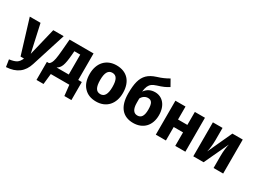

<svg xmlns="http://www.w3.org/2000/svg" viewBox="-51 -1569 3483 2600"><g transform="rotate(30 1690.0 -268.5)"><path d="M524 -531H361L257 -101L162 -531H-6L156 0H210C195 35 176 61 152 77C127 93 90 104 39 111L56 222C219 213 312 138 355 1Z M991 -116V-531H616L601 -351C596 -293 591 -248 585 -217C572 -154 558 -133 534 -116H501V166H611L629 0H919L937 166H1047V-116ZM843 -116H652C712 -150 732 -204 746 -365L751 -427H843Z M1344 -548C1184 -548 1084 -436 1084 -266C1084 -177 1107 -107 1154 -58C1200 -8 1263 17 1344 17C1504 17 1604 -95 1604 -265C1604 -444 1507 -548 1344 -548ZM1344 -432C1409 -432 1440 -381 1440 -265C1440 -152 1408 -99 1344 -99C1279 -99 1248 -150 1248 -266C1248 -379 1280 -432 1344 -432Z M1978 -494C1910 -494 1857 -467 1819 -412C1823 -449 1830 -478 1840 -500C1860 -543 1891 -564 1950 -583C2029 -607 2074 -627 2121 -658L2064 -759C2034 -742 2007 -728 1984 -718C1961 -707 1929 -696 1888 -683C1831 -665 1786 -640 1755 -609C1691 -545 1668 -452 1668 -297C1668 -85 1765 17 1924 17C2077 17 2177 -85 2177 -248C2177 -403 2091 -494 1978 -494ZM1923 -99C1866 -99 1832 -145 1832 -244V-312C1855 -356 1893 -378 1933 -378C1988 -378 2014 -344 2014 -243C2014 -138 1980 -99 1923 -99Z M2733 0V-531H2575V-328H2429V-531H2271V0H2429V-211H2575V0Z M3324 -531H3162L2987 -151C2998 -195 3008 -268 3008 -339V-531H2857V0H3018L3195 -379C3183 -334 3174 -264 3174 -189V0H3324Z"/></g></svg>

Font: Fira Sans
Style: Bold
Weight: 700
Designer: Carrois Corporate & Edenspiekermann AG
Foundry: Carrois Corporate GbR & Edenspiekermann AG
Version: Version 4.203